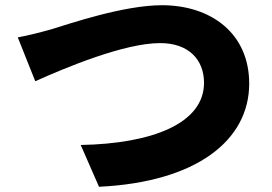

<svg xmlns="http://www.w3.org/2000/svg" viewBox="-20 -705 1040 735"><path d="M48 -562 115 -394C233 -447 456 -540 593 -540C704 -540 761 -475 761 -388C761 -232 562 -155 289 -150L359 10C733 -8 934 -168 934 -385C934 -578 787 -685 600 -685C454 -685 249 -615 177 -593C142 -583 84 -568 48 -562Z"/></svg>

Font: Noto Sans CJK KR Black
Style: Regular
Weight: 900
Designer: Ryoko NISHIZUKA (kana & ideographs); Paul D. Hunt (Latin, Greek & Cyrillic); Wenlong ZHANG (bopomofo); Sandoll Communica
Foundry: Adobe Systems Incorporated
Version: Version 1.004;PS 1.004;hotconv 1.0.82;makeotf.lib2.5.63406